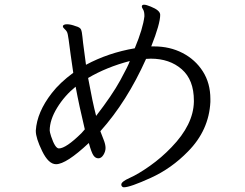

<svg xmlns="http://www.w3.org/2000/svg" viewBox="-20 -763 1040 815"><path d="M340 -214Q316 -314 301 -395Q254 -357 222.5 -305.5Q191 -254 191 -209Q191 -203 197 -184Q214 -133 230 -133Q260 -133 326 -198Q338 -211 340 -214ZM531 -504Q432 -478 354 -432Q373 -328 388 -271Q456 -359 490.5 -422Q525 -485 531 -504ZM357 -156Q261 -66 218 -66Q186 -66 159 -121.5Q132 -177 132 -207V-209Q137 -287 200 -368Q234 -412 291 -454Q285 -492 280 -530Q275 -568 271.5 -594Q268 -620 264.5 -627Q261 -634 254 -640Q247 -646 247 -651V-653Q250 -660 265 -660Q280 -660 301 -652Q320 -647 324 -637.5Q328 -628 330 -606Q332 -584 336.5 -552Q341 -520 345 -488Q440 -539 552 -558Q587 -642 593 -694Q593 -714 587.5 -722.5Q582 -731 582 -735Q582 -743 591.5 -743Q601 -743 620 -735Q660 -719 660 -700Q660 -662 622 -566H634Q701 -566 755 -538Q809 -510 841 -460Q873 -410 873 -343V-330Q867 -210 778 -120Q708 -48 620 -8Q532 32 506 32Q498 32 495 23V20Q495 8 531 -8Q567 -24 616.5 -59Q666 -94 708 -138Q801 -234 803 -331V-336Q803 -424 751.5 -469Q700 -514 620 -514L600 -513Q519 -332 406 -206Q411 -192 419.5 -171Q428 -150 428 -135Q428 -120 419 -105.5Q410 -91 397.5 -91Q385 -91 376.5 -103.5Q368 -116 357 -156Z"/></svg>

Font: LXGW Bright GB
Style: Regular
Weight: 400
Designer: Christian Thalmann (Catharsis Fonts)
Foundry: LXGW / Christian Thalmann (Catharsis Fonts) / Fontworks Inc.
Version: Version 5.510